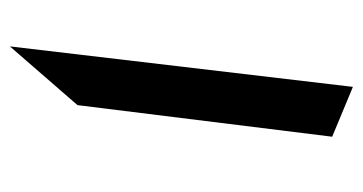

<svg xmlns="http://www.w3.org/2000/svg" viewBox="-193 -542 735 389"><g transform="rotate(-90 174.5 -347.5)"><path d="M193 0 275 -695 156 -558 92 -42Z"/></g></svg>

Font: Ugly Stick
Style: It
Weight: 400
Designer: Stig
Foundry: Cannot Into Space Fonts
Version: Version 0.99